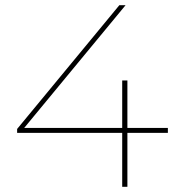

<svg xmlns="http://www.w3.org/2000/svg" viewBox="-20 -720 684 740"><path d="M46 -208V-223L440 -700H464L70 -223L57 -227H627V-208ZM451 0V-208V-227V-410H471V0Z"/></svg>

Font: Montserrat Thin Thin
Style: Regular
Weight: 250
Version: Version 9.000